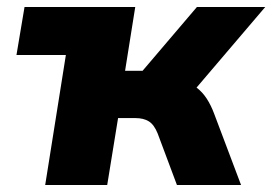

<svg xmlns="http://www.w3.org/2000/svg" viewBox="-20 -528 777 548"><path d="M109 0 168 -371H27L50 -508H366L337 -326H387L542 -508H737L541 -278Q558 -265 570 -246.5Q582 -228 591 -204L668 0H485L430 -147Q420 -172 405 -181.5Q390 -191 366 -191H317L286 0Z"/></svg>

Font: Mulish Black
Style: Italic
Weight: 900
Italic angle: -9°
Designer: Vernon Adams
Foundry: Vernon Adams
Version: Version 3.603; ttfautohint (v1.8.3)